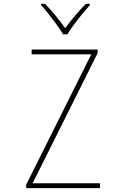

<svg xmlns="http://www.w3.org/2000/svg" viewBox="-20 -969 640 989"><path d="M115 0V-18L450 -689H143V-714H483V-696L148 -25H495V0ZM305 -792Q293 -813 273 -840.5Q253 -868 231.5 -895.5Q210 -923 191 -943V-949H212Q240 -921 267.5 -887Q295 -853 316 -824Q337 -853 365.5 -887Q394 -921 422 -949H443V-943Q425 -923 402.5 -895.5Q380 -868 359.5 -840.5Q339 -813 327 -792Z"/></svg>

Font: Noto Sans Mono Thin
Style: Regular
Weight: 100
Designer: Monotype Design Team
Foundry: Monotype Imaging Inc.
Version: Version 2.014